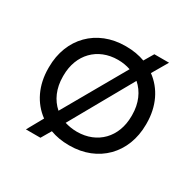

<svg xmlns="http://www.w3.org/2000/svg" viewBox="-135 -706 907 894"><g transform="rotate(30 318.5 -259.0)"><path d="M108 42H186L217 -11C247 0 280 6 316 6H321C474 6 581 -102 581 -257V-263C581 -355 544 -430 481 -476L530 -560H451L421 -509C391 -520 357 -526 321 -526H316C163 -526 56 -418 56 -263V-257C56 -165 93 -90 156 -44ZM196 -109C157 -143 134 -194 134 -257V-263C134 -376 209 -453 318 -453H319C343 -453 365 -449 386 -442ZM318 -67C295 -67 273 -71 253 -77L441 -411C480 -377 503 -326 503 -263V-257C503 -144 428 -67 319 -67Z"/></g></svg>

Font: Fixel Display Regular
Style: Regular
Weight: 400
Designer: AlfaBravo + MacPaw
Foundry: Kyrylo Tkachov, Marchela Mozhyna, Serhii Makarenko, Maria Weinstein, Zakhar Kryvoshyya
Version: Version 1.211